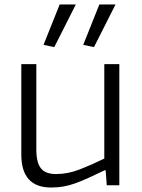

<svg xmlns="http://www.w3.org/2000/svg" viewBox="-20 -826 631 856"><path d="M208 10Q75 10 75 -137V-540H142V-159Q142 -101 162.5 -75.5Q183 -50 230 -50Q282 -50 335 -70.5Q388 -91 445 -119V-540H512V0H456L451 -67H447Q405 -47 373.5 -32.5Q342 -18 315 -8.5Q288 1 263 5.5Q238 10 208 10ZM174 -626 246 -806H318L222 -616ZM351 -626 423 -806H495L399 -616Z"/></svg>

Font: Plata Sans Light
Style: Regular
Weight: 300
Designer: Pablo Impallari, Andres Torresi, & Cristiano Sobral
Foundry: Pablo Impallari, Andres Torresi, & Cristiano Sobral
Version: Version 1.00;December 28, 2019;FontCreator 12.0.0.2547 64-bi